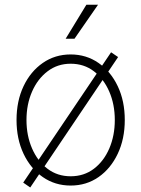

<svg xmlns="http://www.w3.org/2000/svg" viewBox="-20 -789 609 828"><path d="M110.4 19.5 80.1 -1.5 459 -563.5 489.3 -543ZM284.7 11.2Q217.3 11.2 164.6 -25.4Q111.8 -62 81.5 -126Q51.3 -189.9 51.3 -271.5Q51.3 -353.5 81.5 -417.2Q111.8 -481 164.6 -517.6Q217.3 -554.2 284.7 -554.2Q352.1 -554.2 404.8 -517.6Q457.5 -481 487.8 -417.2Q518.1 -353.5 518.1 -271.5Q518.1 -189.9 487.8 -126Q457.5 -62 405 -25.4Q352.5 11.2 284.7 11.2ZM284.7 -28.8Q342.3 -28.8 385 -61.3Q427.7 -93.8 451.4 -148.9Q475.1 -204.1 475.1 -271.5Q475.1 -338.9 451.2 -394Q427.2 -449.2 384.8 -481.7Q342.3 -514.2 284.7 -514.2Q228 -514.2 185.1 -481.4Q142.1 -448.7 118.2 -393.8Q94.2 -338.9 94.2 -271.5Q94.2 -204.1 118.2 -148.9Q142.1 -93.8 184.8 -61.3Q227.5 -28.8 284.7 -28.8ZM263.2 -622.1 352.5 -768.6H402.8L301.3 -622.1Z"/></svg>

Font: Inter Tight ExtraLight
Style: Regular
Weight: 250
Designer: Rasmus Andersson
Foundry: rsms
Version: Version 3.004